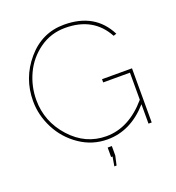

<svg xmlns="http://www.w3.org/2000/svg" viewBox="-155 -837 1030 1126"><g transform="rotate(-20 360.0 -274.0)"><path d="M639 0V-121Q528 5 383 5Q288 5 210 -48.5Q132 -102 90 -184.5Q48 -267 48 -355Q48 -498 140.5 -606.5Q233 -715 371 -715Q564 -715 642 -560L623 -554Q547 -695 371 -695Q281 -695 210.5 -644.5Q140 -594 104 -517Q68 -440 68 -355Q68 -220 160.5 -117.5Q253 -15 383 -15Q524 -15 639 -149V-318H472V-338H659V0ZM379 167H365L375 109H366V50H392V109Z"/></g></svg>

Font: Raleway
Style: Thin
Weight: 100
Designer: Matt McInerney, Pablo Impallari, Rodrigo Fuenzalida
Foundry: Matt McInerney, Pablo Impallari, Rodrigo Fuenzalida
Version: Version 3.000